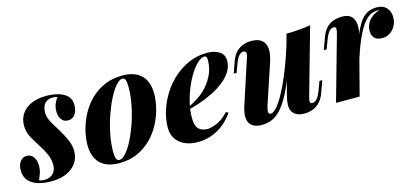

<svg xmlns="http://www.w3.org/2000/svg" viewBox="-71 -884 2701 1249"><g transform="rotate(-15 1279.5 -259.0)"><path d="M79 -14Q87 -10 95.5 -8.5Q104 -7 116 -7Q150 -7 172 -28.5Q194 -50 194 -88Q194 -122 179 -157.5Q164 -193 137 -234Q113 -271 94.5 -305.5Q76 -340 76 -383Q76 -426 98 -459.5Q120 -493 162 -512.5Q204 -532 266 -532Q306 -532 343 -522.5Q380 -513 404 -490Q428 -467 428 -423Q428 -405 421 -385.5Q414 -366 399.5 -353.5Q385 -341 362 -341Q335 -341 319 -362Q303 -383 303 -417Q303 -446 313 -469Q323 -492 334 -505Q324 -511 304 -511Q269 -511 250 -490Q231 -469 230 -429Q230 -407 238.5 -385.5Q247 -364 260.5 -342.5Q274 -321 289 -296Q321 -243 335 -207.5Q349 -172 349 -137Q349 -95 326.5 -61Q304 -27 260.5 -6.5Q217 14 155 14Q110 14 70 3Q30 -8 5 -35Q-20 -62 -20 -108Q-20 -141 -3.5 -164.5Q13 -188 42 -188Q70 -188 86.5 -165Q103 -142 103 -105Q103 -77 94 -52.5Q85 -28 79 -14Z M773 -512Q753 -512 728.5 -484Q704 -456 680 -409Q656 -362 636 -304Q616 -246 604 -185Q592 -124 592 -68Q592 -34 598.5 -20Q605 -6 619 -6Q638 -6 662 -32.5Q686 -59 709.5 -104.5Q733 -150 753 -207.5Q773 -265 785.5 -327Q798 -389 798 -448Q798 -488 791 -500Q784 -512 773 -512ZM442 -153Q442 -200 455 -252Q468 -304 494 -353.5Q520 -403 560.5 -443.5Q601 -484 655 -508Q709 -532 778 -532Q860 -532 904 -489Q948 -446 948 -365Q948 -318 935 -266Q922 -214 896 -164.5Q870 -115 829.5 -74.5Q789 -34 735 -10Q681 14 612 14Q530 14 486 -29Q442 -72 442 -153Z M1122 -213Q1159 -229 1193 -249.5Q1227 -270 1253 -294Q1292 -331 1317 -379.5Q1342 -428 1342 -484Q1342 -501 1338 -507Q1334 -513 1326 -513Q1305 -513 1280 -490.5Q1255 -468 1231 -430.5Q1207 -393 1187.5 -345.5Q1168 -298 1156 -247.5Q1144 -197 1144 -149Q1144 -92 1166.5 -72Q1189 -52 1225 -52Q1248 -52 1288 -68.5Q1328 -85 1367 -128L1383 -120Q1362 -87 1327 -56Q1292 -25 1245 -5.5Q1198 14 1141 14Q1095 14 1057.5 -2Q1020 -18 998 -49.5Q976 -81 976 -127Q976 -183 994 -240Q1012 -297 1045 -349.5Q1078 -402 1124.5 -443Q1171 -484 1227 -508Q1283 -532 1348 -532Q1396 -532 1429 -511.5Q1462 -491 1462 -448Q1462 -410 1441 -376.5Q1420 -343 1384.5 -315Q1349 -287 1304.5 -265Q1260 -243 1213 -227Q1166 -211 1121 -202Z M1851 -352Q1813 -239 1779 -167Q1745 -95 1712.5 -56Q1680 -17 1646 -1.5Q1612 14 1572 14Q1532 14 1508.5 -3.5Q1485 -21 1481.5 -54.5Q1478 -88 1494 -137L1591 -433Q1601 -462 1594 -470.5Q1587 -479 1578 -479Q1567 -479 1552 -466.5Q1537 -454 1520 -408L1501 -356H1482L1507 -429Q1522 -471 1544.5 -493Q1567 -515 1593.5 -523.5Q1620 -532 1645 -532Q1690 -532 1714.5 -513Q1739 -494 1743 -457.5Q1747 -421 1729 -366L1641 -102Q1621 -42 1647 -42Q1665 -42 1688 -68Q1711 -94 1736.5 -139.5Q1762 -185 1787.5 -245Q1813 -305 1836.5 -372Q1860 -439 1878 -508ZM1917 -85Q1910 -61 1911.5 -50Q1913 -39 1927 -39Q1943 -39 1957.5 -54.5Q1972 -70 1987 -110L2008 -166H2027L1999 -89Q1986 -51 1964 -28Q1942 -5 1915.5 4.5Q1889 14 1861 14Q1829 14 1809 4Q1789 -6 1779 -23Q1768 -42 1769 -68.5Q1770 -95 1778 -126L1880 -518Q1926 -519 1967 -522Q2008 -525 2043 -532Z M2234 0H2075L2197 -433Q2204 -458 2201.5 -468.5Q2199 -479 2187 -479Q2170 -479 2156 -463.5Q2142 -448 2127 -408L2106 -352H2087L2115 -429Q2129 -468 2150 -490.5Q2171 -513 2199 -522.5Q2227 -532 2258 -532Q2291 -532 2309.5 -519.5Q2328 -507 2335.5 -486Q2343 -465 2342.5 -440.5Q2342 -416 2336 -392ZM2490 -511Q2470 -511 2448 -502Q2426 -493 2402 -465Q2378 -437 2351.5 -382.5Q2325 -328 2296 -237.5Q2267 -147 2236 -12L2258 -150Q2289 -263 2314.5 -336.5Q2340 -410 2365.5 -453.5Q2391 -497 2421 -514.5Q2451 -532 2490 -532Q2533 -532 2556 -506.5Q2579 -481 2579 -443Q2579 -413 2565.5 -386.5Q2552 -360 2528.5 -344.5Q2505 -329 2475 -329Q2442 -329 2424.5 -346Q2407 -363 2407 -396Q2407 -423 2420 -446.5Q2433 -470 2455 -486.5Q2477 -503 2503 -508Q2500 -509 2497 -510Q2494 -511 2490 -511Z"/></g></svg>

Font: Playfair Display ExtraBold
Style: Italic
Weight: 800
Italic angle: -14°
Designer: Claus Eggers Sørensen
Foundry: Claus Eggers Sørensen
Version: Version 1.203